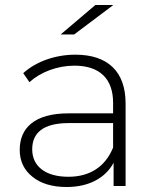

<svg xmlns="http://www.w3.org/2000/svg" viewBox="-20 -745 623 769"><path d="M110 -37C143 -10 189 4 247 4C336 4 402 -32 435 -93V0H483V-331C483 -459 411 -526 282 -526C202 -526 125 -499 73 -452L98 -416C142 -456 209 -482 278 -482C379 -482 433 -430 433 -333V-291H254C118 -291 59 -232 59 -145C59 -100 76 -64 110 -37ZM109 -147C109 -212 152 -252 255 -252H433V-154C402 -78 341 -37 254 -37C162 -37 109 -79 109 -147ZM223 -607H277L434 -725H362Z"/></svg>

Font: Montserrat Light
Style: Regular
Weight: 300
Designer: Julieta Ulanovsky
Foundry: Julieta Ulanovsky
Version: Version 7.200